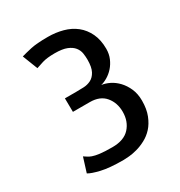

<svg xmlns="http://www.w3.org/2000/svg" viewBox="-172 -843 908 968"><g transform="rotate(-30 282.0 -359.5)"><path d="M358.4 -378.9Q380.9 -376 404.8 -364.3Q428.7 -352.5 449.2 -331.1Q469.7 -309.6 483.4 -278.8Q497.1 -248 497.1 -208Q497.1 -159.2 482.9 -123.5Q468.8 -87.9 447.3 -64.5Q425.8 -41 398.9 -26.9Q372.1 -12.7 346.7 -5.9Q321.3 1 300.3 2.9Q279.3 4.9 267.6 4.9Q185.5 4.9 138.2 -6.3Q90.8 -17.6 72.3 -29.3L98.6 -113.3Q107.4 -108.4 115.2 -102.5Q123 -96.7 137.7 -91.3Q152.3 -85.9 178.7 -82.5Q205.1 -79.1 251 -79.1Q318.4 -79.1 351.6 -115.7Q384.8 -152.3 384.8 -208Q384.8 -260.7 354.5 -296.9Q324.2 -333 265.6 -333H166H167L166 -412.1H232.4Q253.9 -412.1 275.9 -413.1Q297.9 -414.1 317.4 -423.8Q336.9 -433.6 349.6 -457Q362.3 -480.5 362.3 -524.4Q362.3 -542 359.4 -561.5Q356.4 -581.1 343.3 -597.7Q330.1 -614.3 304.7 -624.5Q279.3 -634.8 234.4 -634.8Q189.5 -634.8 162.6 -626.5Q135.7 -618.2 122.1 -613.3L87.9 -701.2Q111.3 -708 146 -715.8Q180.7 -723.6 246.1 -723.6Q292 -723.6 333 -712.4Q374 -701.2 404.8 -676.8Q435.5 -652.3 453.6 -614.3Q471.7 -576.2 471.7 -524.4Q471.7 -494.1 460.9 -469.2Q450.2 -444.3 433.6 -425.8Q417 -407.2 396.5 -395Q376 -382.8 358.4 -378.9Z"/></g></svg>

Font: Allerta
Style: Medium
Weight: 500
Designer: Matt McInerney
Foundry: Matt McInerney
Version: Version 1.0